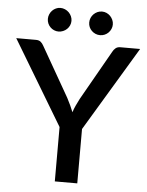

<svg xmlns="http://www.w3.org/2000/svg" viewBox="-62 -944 761 992"><g transform="rotate(5 318.0 -448.0)"><path d="M376.5 -282V0H260V-282L-3 -720H99.5Q115 -720 124 -712.5Q133 -705 139 -693.5L286.5 -435.5Q296.5 -416 304.8 -398.5Q313 -381 319.5 -364Q325 -381.5 333 -398.8Q341 -416 351 -435.5L497.5 -693.5Q502.5 -703.5 512 -711.8Q521.5 -720 536.5 -720H639.5ZM273.5 -833.5Q273.5 -821 268.5 -810Q263.5 -799 255 -790.8Q246.5 -782.5 235 -777.8Q223.5 -773 211 -773Q199 -773 188 -777.8Q177 -782.5 168.8 -790.8Q160.5 -799 155.8 -810Q151 -821 151 -833.5Q151 -846 155.8 -857.2Q160.5 -868.5 168.8 -877Q177 -885.5 188 -890.5Q199 -895.5 211 -895.5Q223.5 -895.5 235 -890.5Q246.5 -885.5 255 -877Q263.5 -868.5 268.5 -857.2Q273.5 -846 273.5 -833.5ZM488 -833.5Q488 -821 483 -810Q478 -799 469.8 -790.8Q461.5 -782.5 450.5 -777.8Q439.5 -773 427 -773Q414 -773 403 -777.8Q392 -782.5 383.5 -790.8Q375 -799 370.2 -810Q365.5 -821 365.5 -833.5Q365.5 -846 370.2 -857.2Q375 -868.5 383.5 -877Q392 -885.5 403 -890.5Q414 -895.5 427 -895.5Q439.5 -895.5 450.5 -890.5Q461.5 -885.5 469.8 -877Q478 -868.5 483 -857.2Q488 -846 488 -833.5Z"/></g></svg>

Font: Lato 2
Style: Regular
Weight: 600
Designer: Lukasz Dziedzic with Adam Twardoch and Botio Nikoltchev
Foundry: tyPoland Lukasz Dziedzic
Version: Version 2.015; 2015-08-06; http://www.latofonts.com/